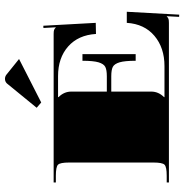

<svg xmlns="http://www.w3.org/2000/svg" viewBox="-5 -681 727 757"><g transform="rotate(-90 358.5 -302.5)"><path d="M504.4 -590.9 333 -503.5 312.1 -521.4 408.2 -639Q415.6 -646.4 426.1 -646.4Q434.4 -646.4 441.4 -641.6ZM17.5 -454.5H602.7Q614.1 -454.5 618.9 -452.8Q623.7 -451 628.9 -445.8H629.4L626.7 -494.8L635.5 -495.2L646.9 -288.5L603.1 -287.6Q598.8 -357.5 553.8 -397.3Q508.7 -437.1 437.1 -437.1H354V-435.3Q375.9 -413.5 375.9 -384.6V-244.8H436.2Q461.5 -244.8 473.3 -250.9Q485.1 -257 491.3 -277.5Q497.4 -298.1 497.4 -340.9H523.6V-131.1H497.4Q497.4 -174 491.3 -194.5Q485.1 -215 473.3 -221.2Q461.5 -227.3 436.2 -227.3H375.9V-69.9Q375.9 -41.1 354 -19.2V-17.5H476.4Q548.5 -17.5 595.5 -57Q642.5 -96.6 646.9 -166.1H690.6L679.2 40.6L670.5 40.2L673.1 -8.7H672.6Q667.4 -3.5 662.6 -1.7Q657.8 0 646.4 0H17.5V-8.7H43.7Q79.1 -8.7 87.6 -17.3Q96.2 -25.8 96.2 -61.2V-393.4Q96.2 -428.8 87.6 -437.3Q79.1 -445.8 43.7 -445.8H17.5Z"/></g></svg>

Font: FoglihtenBlackPcs
Style: BlackPcs
Weight: 900
Version: Version 0.75